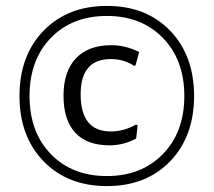

<svg xmlns="http://www.w3.org/2000/svg" viewBox="-20 -618 725 650"><path d="M127.5 -514Q209 -598 342 -598Q475 -598 556 -514Q637 -430 637 -293Q637 -156 556 -72Q475 12 342 12Q209 12 127.5 -72Q46 -156 46 -293Q46 -430 127.5 -514ZM342 -564Q224 -564 152 -489.5Q80 -415 80 -293Q80 -171 152 -96.5Q224 -22 342 -22Q459 -22 531.5 -96.5Q604 -171 604 -293Q604 -415 531.5 -489.5Q459 -564 342 -564ZM357 -465Q405 -465 451 -442L439 -397L434 -395Q400 -418 355 -418Q253 -418 253 -299Q253 -173 355 -173Q399 -173 440 -196L446 -194L441 -149Q398 -126 351 -126Q274 -126 234.5 -169Q195 -212 195 -294Q195 -376 237 -420.5Q279 -465 357 -465Z"/></svg>

Font: Alegreya Sans SC
Style: Regular
Weight: 400
Designer: Juan Pablo del Peral
Foundry: Huerta Tipografica
Version: Version 2.007